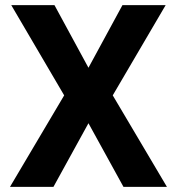

<svg xmlns="http://www.w3.org/2000/svg" viewBox="-20 -731 694 751"><path d="M19 0H189L326 -249L463 0H633L421 -358L628 -711H459L326 -466L193 -711H24L231 -358Z"/></svg>

Font: Asimov Pro
Style: Bd
Weight: 700
Designer: Google
Version: Version 2.000980; 2014